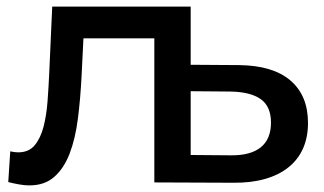

<svg xmlns="http://www.w3.org/2000/svg" viewBox="-20 -552 980 581"><path d="M11 -94Q24.5 -91 35 -91Q67 -91 84.8 -112.2Q102.5 -133.5 111.5 -167.5Q120.5 -201.5 123.8 -244.5Q127 -287.5 129 -331L138 -532H557V0H447V-436H232.5L227 -325Q223.5 -254.5 215.8 -193.5Q208 -132.5 190.8 -87.5Q173.5 -42.5 144.2 -16.8Q115 9 69 9Q54.5 9 38.8 6.2Q23 3.5 5 -1ZM703 -355Q805.5 -354 858.8 -308.5Q912 -263 912 -180Q912 -136.5 897 -102.8Q882 -69 853 -45.8Q824 -22.5 782 -10.5Q740 1.5 686 1L447 0V-532H557V-356ZM677 -82Q737.5 -81 768.8 -106Q800 -131 800 -181Q800 -230 769 -252Q738 -274 677 -275L557 -276V-83Z"/></svg>

Font: Argentum Sans
Style: Regular
Weight: 400
Designer: Julieta Ulanovsky, Owen Earl, Chris M. Simpson, Rasmus Andersson, Cristiano Sobral
Foundry: The Argentum Sans Project Authors
Version: Version 3.135; ttfautohint (v1.8.4.7-5d5b-dirty)